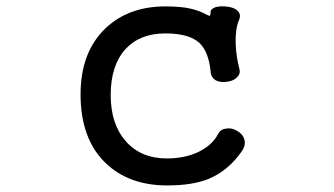

<svg xmlns="http://www.w3.org/2000/svg" viewBox="-20 -559 1040 597"><path d="M494.1 -455.1Q566.4 -455.1 598.6 -426.8Q627.9 -400.4 634.8 -338.9Q634.8 -319.3 650.4 -309.6Q664.1 -301.8 684.6 -304.7Q704.1 -306.6 715.8 -317.4Q728.5 -329.1 724.6 -343.8Q714.8 -380.9 712.9 -419.9Q710.9 -463.9 721.7 -493.2Q731.4 -512.7 719.7 -524.4Q710 -535.2 688.5 -538.1Q668 -541 651.4 -537.1Q633.8 -531.2 634.8 -520.5Q634.8 -510.7 631.8 -509.8Q629.9 -509.8 620.1 -514.6L610.4 -519.5Q586.9 -530.3 556.6 -535.2Q527.3 -539.1 494.1 -539.1Q378.9 -539.1 306.6 -469.7Q230.5 -395.5 230.5 -265.6Q230.5 -127 308.6 -51.8Q380.9 17.6 500 17.6Q579.1 17.6 628.9 -2.9Q690.4 -28.3 733.4 -90.8Q745.1 -109.4 739.3 -127Q734.4 -142.6 716.8 -152.3Q701.2 -162.1 683.6 -159.2Q665 -157.2 657.2 -140.6Q638.7 -106.4 595.7 -85.9Q553.7 -66.4 499 -66.4Q417 -66.4 370.1 -121.1Q324.2 -173.8 324.2 -263.7Q324.2 -355.5 370.1 -406.2Q415 -455.1 494.1 -455.1Z"/></svg>

Font: GungsuhChe
Style: Regular
Weight: 400
Monospace: yes
Version: Version 2.21